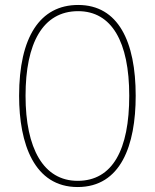

<svg xmlns="http://www.w3.org/2000/svg" viewBox="-20 -744 624 774"><path d="M527 -358C527 -576 457 -724 295 -724C141 -724 57 -594 57 -358C57 -164 118 10 293 10C467 10 527 -158 527 -358ZM83 -358C83 -569 152 -699 295 -699C430 -699 501 -576 501 -358C501 -141 434 -15 293 -15C155 -15 83 -146 83 -358Z"/></svg>

Font: Noto Sans Gujarati Condensed Thin
Style: Regular
Weight: 100
Width: 3
Designer: Jelle Bosma - Monotype Design Team, Universal Thirst
Foundry: Monotype Imaging Inc.
Version: Version 2.106